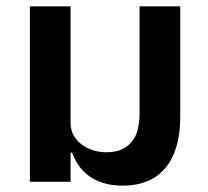

<svg xmlns="http://www.w3.org/2000/svg" viewBox="-20 -572 655 604"><path d="M366 12Q331 12 304.5 3.5Q278 -5 258.5 -19.5Q239 -34 226.5 -53Q214 -72 207 -92H202V0H74V-552H202V-186Q202 -163 212 -145.5Q222 -128 238 -116.5Q254 -105 274 -99Q294 -93 314 -93Q344 -93 364 -102.5Q384 -112 396.5 -128.5Q409 -145 414 -167.5Q419 -190 419 -216V-552H547V-204Q547 -100 500.5 -44Q454 12 366 12Z"/></svg>

Font: IBM Plex Sans Thai SemiBold
Style: Regular
Weight: 600
Designer: Mike Abbink, Paul van der Laan, Pieter van Rosmalen, Ben Mitchell, Mark Frömberg
Foundry: Bold Monday
Version: Version 1.1